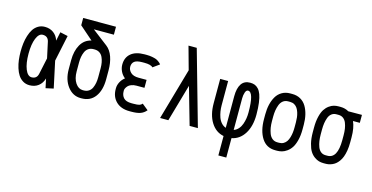

<svg xmlns="http://www.w3.org/2000/svg" viewBox="-84 -1105 3319 1711"><g transform="rotate(15 1575.5 -250.0)"><path d="M365.7 -252 418 -7.8 346.7 7.8 328.6 -77.1Q315.9 -32.2 282.5 -6.3Q249 19.5 200.7 19.5Q166.5 19.5 139.6 3.2Q112.8 -13.2 95.7 -39.6Q78.6 -65.9 67.4 -101.8Q56.2 -137.7 51.8 -174.3Q47.4 -210.9 47.4 -250.5Q47.4 -290 51.8 -326.4Q56.2 -362.8 67.4 -398.7Q78.6 -434.6 95.7 -460.7Q112.8 -486.8 139.6 -502.9Q166.5 -519 200.7 -519Q248 -519 281.5 -493.9Q314.9 -468.8 328.1 -426.3L345.2 -507.8L416.5 -492.2ZM291 -252 259.3 -398.4Q248.5 -445.8 200.7 -445.8Q164.6 -445.8 142.6 -392.1Q120.6 -338.4 120.6 -250.5Q120.6 -161.6 142.6 -107.7Q164.6 -53.7 200.7 -53.7Q248.5 -53.7 258.8 -101.1Z M774.9 -291.5Q774.9 -319.3 770.5 -343.5Q766.1 -367.7 756.1 -390.1Q746.1 -412.6 726.6 -425.8Q707 -439 679.7 -439H670.9Q643.6 -439 624 -426Q604.5 -413.1 594.5 -390.6Q584.5 -368.2 580.1 -344Q575.7 -319.8 575.7 -291.5V-208.5Q575.7 -142.6 603.5 -101.8Q631.3 -61 670.9 -61H679.7Q707 -61 726.6 -74Q746.1 -86.9 756.1 -109.1Q766.1 -131.3 770.5 -155.8Q774.9 -180.2 774.9 -208.5ZM508.8 -683.6H811.5V-610.4H627L771 -500Q809.6 -470.2 828.9 -415Q848.1 -359.9 848.1 -291.5V-208.5Q848.1 -107.4 804 -47.6Q759.8 12.2 679.7 12.2H670.9Q598.6 12.2 550.5 -50Q502.4 -112.3 502.4 -208.5V-291.5Q502.4 -377 535.4 -435.5Q568.4 -494.1 632.3 -508.3L508.8 -616.2Z M1218.3 -418Q1200.2 -439 1139.6 -439H1121.1Q1067.4 -439 1046.6 -421.4Q1025.9 -403.8 1025.9 -373Q1025.9 -343.3 1050.3 -320.1Q1074.7 -296.9 1123 -296.9H1197.3V-223.6H1123Q1097.2 -223.6 1077.1 -215.8Q1057.1 -208 1046.6 -196.3Q1036.1 -184.6 1031 -173.8Q1025.9 -163.1 1025.9 -154.8V-146.5Q1025.9 -108.9 1047.9 -85Q1069.8 -61 1121.1 -61H1139.6Q1175.8 -61 1192.1 -65.7Q1208.5 -70.3 1219.2 -83.5L1275.9 -37.6Q1252.9 -9.8 1221.7 1.2Q1190.4 12.2 1139.6 12.2H1121.1Q1043 12.2 997.8 -31.7Q952.6 -75.7 952.6 -146.5V-154.8Q952.6 -182.6 967 -210.9Q981.4 -239.3 1007.8 -259.8Q981 -281.2 966.8 -311.3Q952.6 -341.3 952.6 -373Q952.6 -438.5 996.3 -475.3Q1040 -512.2 1121.1 -512.2H1139.6Q1168.5 -512.2 1192.4 -507.6Q1216.3 -502.9 1229 -498Q1241.7 -493.2 1254.4 -483.4Q1267.1 -473.6 1269.3 -471.2Q1271.5 -468.8 1277.8 -460.9Z M1401.4 0 1537.6 -476.6 1479 -688.5H1555.2L1750 0H1673.8L1575.7 -343.3L1477.5 0Z M2096.2 -438.5Q2079.6 -438.5 2071 -413.3Q2062.5 -388.2 2062.5 -358.4V-66.9Q2086.9 -75.2 2105 -95.7Q2123 -116.2 2132.3 -143.1Q2141.6 -169.9 2145.8 -196.3Q2149.9 -222.7 2149.9 -250.5Q2149.9 -438.5 2096.2 -438.5ZM1989.3 -358.4Q1989.3 -432.6 2015.9 -472.2Q2042.5 -511.7 2096.2 -511.7Q2119.6 -511.7 2137.9 -505.1Q2156.2 -498.5 2172.6 -481Q2189 -463.4 2199.7 -434.6Q2210.4 -405.8 2216.8 -359.4Q2223.1 -313 2223.1 -250.5Q2223.1 -144 2179.7 -74.7Q2136.2 -5.4 2062.5 8.8V188H1989.3V8.8Q1915.5 -5.4 1872.1 -74.7Q1828.6 -144 1828.6 -250.5V-475.1H1901.9V-250.5Q1901.9 -223.1 1906 -196.5Q1910.2 -169.9 1919.4 -143.1Q1928.7 -116.2 1946.8 -95.7Q1964.8 -75.2 1989.3 -66.9Z M2653.8 -274.4V-229.5Q2653.8 -172.9 2642.3 -128.7Q2630.9 -84.5 2613.5 -58.6Q2596.2 -32.7 2572.8 -16.1Q2549.3 0.5 2527.6 6.3Q2505.9 12.2 2483.4 12.2H2466.3Q2384.3 12.2 2341.3 -55.2Q2298.3 -122.6 2298.3 -230V-273.9Q2298.3 -322.8 2307.9 -364.3Q2317.4 -405.8 2336.9 -439.5Q2356.4 -473.1 2389.4 -492.4Q2422.4 -511.7 2465.3 -511.7H2484.4Q2527.8 -511.7 2561 -492.7Q2594.2 -473.6 2614 -440.4Q2633.8 -407.2 2643.8 -365.2Q2653.8 -323.2 2653.8 -274.4ZM2484.4 -438.5H2465.3Q2438.5 -438.5 2419.2 -423.6Q2399.9 -408.7 2390.1 -383.3Q2380.4 -357.9 2376 -331.1Q2371.6 -304.2 2371.6 -273.9V-230Q2371.6 -199.2 2376 -171.6Q2380.4 -144 2390.4 -117.9Q2400.4 -91.8 2419.9 -76.4Q2439.5 -61 2466.3 -61H2483.4Q2505.9 -61 2523.2 -71Q2540.5 -81.1 2551.3 -97.4Q2562 -113.8 2568.6 -136.2Q2575.2 -158.7 2577.9 -181.4Q2580.6 -204.1 2580.6 -229.5V-274.4Q2580.6 -298.3 2578.1 -320.3Q2575.7 -342.3 2568.8 -364.3Q2562 -386.2 2551.5 -402.3Q2541 -418.5 2523.9 -428.5Q2506.8 -438.5 2484.4 -438.5Z M3094.2 -274.4V-229.5Q3094.2 -187 3088.4 -152.1Q3082.5 -117.2 3073 -92.5Q3063.5 -67.9 3049.8 -49.1Q3036.1 -30.3 3021.7 -18.8Q3007.3 -7.3 2990.5 -0.2Q2973.6 6.8 2959 9.5Q2944.3 12.2 2928.7 12.2H2911.6Q2889.6 12.2 2869.1 6.6Q2848.6 1 2825.9 -15.4Q2803.2 -31.7 2786.9 -57.4Q2770.5 -83 2759.5 -127.7Q2748.5 -172.4 2748.5 -230V-273.9Q2748.5 -330.6 2759.3 -374.3Q2770 -418 2786.6 -443.4Q2803.2 -468.8 2825.7 -484.9Q2848.1 -501 2868.7 -506.3Q2889.2 -511.7 2910.6 -511.7H2929.7Q2971.7 -511.7 3005.9 -491.7L3131.8 -492.2V-418.9H3068.8Q3094.2 -362.8 3094.2 -274.4ZM2929.7 -438.5H2910.6Q2885.3 -438.5 2866.9 -424.3Q2848.6 -410.2 2839.4 -385.5Q2830.1 -360.8 2825.9 -333.5Q2821.8 -306.2 2821.8 -273.9V-230Q2821.8 -197.3 2825.9 -169.2Q2830.1 -141.1 2839.6 -115.7Q2849.1 -90.3 2867.4 -75.7Q2885.7 -61 2911.6 -61H2928.7Q3021 -61 3021 -229.5V-274.4Q3021 -307.1 3016.8 -334.2Q3012.7 -361.3 3002.9 -386Q2993.2 -410.6 2974.6 -424.6Q2956.1 -438.5 2929.7 -438.5Z"/></g></svg>

Font: Anka/Coder Narrow
Style: Regular
Weight: 400
Width: 3
Monospace: yes
Version: Version 001.100